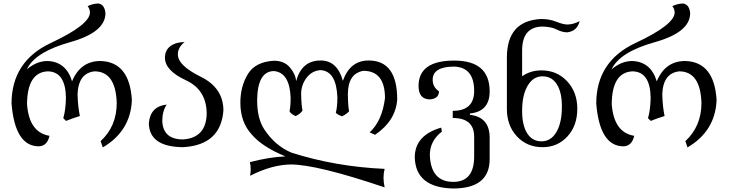

<svg xmlns="http://www.w3.org/2000/svg" viewBox="-20 -825 4135 1089"><path d="M563 11.2 550.8 -24.4Q642.1 -108.9 642.1 -240.7Q636.7 -419.4 516.6 -420.4Q424.3 -410.6 419.9 -290Q421.9 -218.3 433.1 -167Q390.6 -153.8 354.5 -139.2L338.9 -154.8Q352.5 -199.2 354 -270Q352.1 -418.5 251 -420.4Q134.3 -415 133.3 -233.4Q145.5 -73.2 260.7 -54.7Q247.6 3.9 199.2 4.9Q64.9 3.9 45.4 -238.3Q45.9 -477.1 268.1 -581.1Q490.2 -685.1 490.2 -754.4Q489.7 -774.4 477.1 -790Q503.9 -803.7 536.6 -805.2Q573.2 -801.3 578.1 -750Q578.1 -642.1 377.9 -585.9Q177.7 -529.8 132.8 -432.1Q188.5 -479 249.5 -479Q355 -475.1 388.7 -363.8Q436.5 -479 549.8 -479Q714.8 -474.6 728 -257.8Q721.2 -82 563 11.2Z M1018.6 9.8Q826.2 8.3 824.2 -126.5Q832.5 -221.7 925.3 -231.9Q900.4 -193.8 900.4 -138.7Q904.8 -34.2 1018.1 -34.2Q1148.9 -43 1152.3 -179.2Q1152.3 -315.4 1033.9 -370.1Q915.5 -424.8 915.5 -497.6Q915.5 -540.5 946.8 -563.5Q978 -586.4 1026.9 -586.4Q988.8 -556.2 988.8 -516.6Q988.8 -453.6 1117.9 -390.1Q1247.1 -326.7 1247.1 -198.2Q1232.4 -2.4 1018.6 9.8Z M2161.6 237.8Q1777.3 107.9 1629.4 107.9Q1523.4 108.9 1398.4 171.9Q1401.9 153.3 1401.9 135.3Q1401.9 114.7 1397.5 94.7Q1506.3 65.9 1599.1 62Q1466.8 7.8 1407.2 -63Q1343.3 -132.8 1343.3 -242.2Q1343.3 -334.5 1385.7 -404.5Q1428.2 -474.6 1533.7 -480.5Q1591.8 -480.5 1623.8 -443.1Q1655.8 -405.8 1659.7 -365.2Q1691.4 -481.9 1798.8 -481.9Q1892.6 -481.9 1924.8 -366.7Q1965.3 -481.9 2071.3 -481.9Q2232.9 -481.9 2232.9 -260.7Q2224.6 -140.1 2107.4 -60.5L2076.7 -74.2Q2147 -138.7 2163.6 -268.1Q2163.6 -423.3 2041 -423.3Q1954.1 -408.2 1953.1 -293Q1953.6 -224.1 1960 -193.8Q1944.3 -176.8 1920.4 -165.5Q1894 -173.8 1884.8 -185.5Q1893.6 -219.2 1893.6 -272.9Q1887.7 -421.9 1798.8 -427.2Q1750.5 -424.8 1719.2 -384.3Q1688 -343.8 1688 -291.5Q1689.5 -224.6 1695.8 -197.3Q1680.7 -177.2 1656.7 -166.5Q1628.9 -179.2 1622.1 -193.8Q1628.4 -221.7 1628.4 -271.5Q1622.6 -413.1 1534.7 -421.9Q1440.4 -421.9 1438.5 -256.8Q1438.5 -151.9 1479 -91.3Q1539.6 1 1632.3 40.5Q1883.3 120.6 2161.6 132.8Q2155.3 156.7 2155.3 183.1Q2155.3 209.5 2161.6 237.8Z M2549.8 244.1Q2337.4 239.3 2332.5 67.9Q2332.5 -58.1 2482.4 -101.1L2486.3 -78.6Q2418 -25.9 2418 53.7Q2422.9 206.5 2551.3 206.5Q2669.4 206.5 2669.4 62.5V-49.3Q2669.4 -155.8 2547.9 -155.8V-196.3Q2669.4 -196.3 2669.4 -309.1Q2669.4 -442.4 2557.1 -447.3Q2434.1 -447.3 2434.1 -372.6Q2434.1 -331.1 2469.7 -307.1Q2469.7 -265.1 2418 -261.2Q2354 -262.2 2354 -337.4Q2354 -481.4 2556.6 -481.4Q2757.3 -481.4 2757.3 -306.6Q2757.3 -192.4 2645 -181.2V-173.8Q2757.3 -161.1 2757.3 -43.9V77.6Q2757.3 244.1 2549.8 244.1Z M3051.3 -23.4Q3105 -23.4 3136 -76.2Q3167 -128.9 3167 -220.7Q3167 -302.2 3138.2 -347.2Q3109.4 -392.1 3057.1 -392.1Q3004.4 -392.1 2972.9 -339.1Q2941.4 -286.1 2941.4 -195.3Q2941.4 -114.3 2970.2 -68.8Q2999 -23.4 3051.3 -23.4ZM3057.1 9.8Q2969.2 9.8 2912.1 -51.3Q2855 -112.3 2855 -207V-498Q2855 -708 3049.3 -717.3Q3096.2 -717.3 3135.5 -701.7Q3174.8 -686 3197.8 -686Q3231 -686 3267.6 -705.1Q3253.9 -648.4 3197.3 -641.6Q3168.5 -641.6 3136.7 -658Q3105 -674.3 3051.3 -674.3Q2941.4 -669.4 2941.4 -538.6V-392.1Q2988.3 -425.8 3051.3 -425.8Q3139.2 -425.8 3196.8 -364Q3254.4 -302.2 3254.4 -208Q3254.4 -112.3 3198.5 -51.3Q3142.6 9.8 3057.1 9.8Z M3879.4 11.2 3867.2 -24.4Q3958.5 -108.9 3958.5 -240.7Q3953.1 -419.4 3833 -420.4Q3740.7 -410.6 3736.3 -290Q3738.3 -218.3 3749.5 -167Q3707 -153.8 3670.9 -139.2L3655.3 -154.8Q3668.9 -199.2 3670.4 -270Q3668.5 -418.5 3567.4 -420.4Q3450.7 -415 3449.7 -233.4Q3461.9 -73.2 3577.1 -54.7Q3564 3.9 3515.6 4.9Q3381.3 3.9 3361.8 -238.3Q3362.3 -477.1 3584.5 -581.1Q3806.6 -685.1 3806.6 -754.4Q3806.2 -774.4 3793.5 -790Q3820.3 -803.7 3853 -805.2Q3889.6 -801.3 3894.5 -750Q3894.5 -642.1 3694.3 -585.9Q3494.1 -529.8 3449.2 -432.1Q3504.9 -479 3565.9 -479Q3671.4 -475.1 3705.1 -363.8Q3752.9 -479 3866.2 -479Q4031.2 -474.6 4044.4 -257.8Q4037.6 -82 3879.4 11.2Z"/></svg>

Font: Kelvinch
Style: Regular
Weight: 400
Designer: Paul James MIller
Foundry: High-Logic / Made with FontCreator
Version: Version 3.30 September 23, 2016